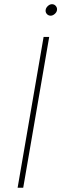

<svg xmlns="http://www.w3.org/2000/svg" viewBox="-20 -885 298 905"><path d="M89.4 0H63L185.5 -710.9H211.9ZM195.3 -838.9Q196.8 -848.6 205.8 -856.9Q214.8 -865.2 225.1 -865.2Q236.3 -865.2 243.4 -856.4Q250.5 -847.7 248.5 -836.9Q247.1 -827.1 237.8 -819.1Q228.5 -811 218.3 -811Q207 -811.5 200.2 -819.8Q193.4 -828.1 195.3 -838.9Z"/></svg>

Font: Roboto Thin
Style: Italic
Weight: 250
Italic angle: -12°
Designer: Google
Version: Version 2.134; 2016